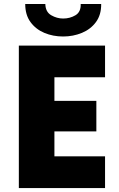

<svg xmlns="http://www.w3.org/2000/svg" viewBox="-20 -950 602 970"><path d="M75.2 0V-719.7H510.7V-559.6H254.9V-440.4H466.8V-286.1H254.9V-160.2H510.7V0ZM298.8 -765.6Q247.6 -765.6 204.1 -783.9Q160.6 -802.2 134 -838.6Q107.4 -875 107.4 -929.7H209Q210 -889.6 238.8 -873Q267.6 -856.4 298.8 -856.4Q333.5 -856.4 361.3 -873Q389.2 -889.6 387.7 -929.7H491.2Q491.7 -875 464.8 -838.6Q438 -802.2 393.8 -783.9Q349.6 -765.6 298.8 -765.6Z"/></svg>

Font: Reddit Mono Black
Style: Regular
Weight: 900
Monospace: yes
Designer: Stephen Hutchings
Foundry: Reddit
Version: Version 1.014